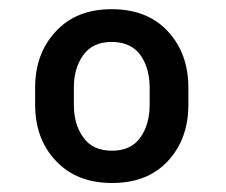

<svg xmlns="http://www.w3.org/2000/svg" viewBox="-20 -741 498 424"><path d="M57.6 -509.8C57.6 -459.5 72.8 -418 103.5 -385.7C134.3 -353 175.3 -336.9 227.5 -336.9C279.8 -336.9 320.8 -353 351.1 -385.7C380.9 -418 396 -459.5 396 -509.8V-547.4C396 -597.7 380.9 -639.2 350.6 -671.9C320.3 -704.6 278.8 -720.7 226.6 -720.7C174.8 -720.7 133.8 -704.6 103.5 -671.9C72.8 -639.2 57.6 -597.7 57.6 -547.4ZM143.1 -547.4C143.1 -576.2 149.9 -600.1 164.1 -619.6C177.7 -638.7 198.7 -648.4 226.6 -648.4C254.9 -648.4 275.9 -638.7 290 -619.6C303.7 -600.1 310.5 -576.2 310.5 -547.4V-509.8C310.5 -481 303.7 -456.5 290 -437.5C276.4 -418 255.4 -408.2 227.5 -408.2C198.7 -408.2 177.7 -418 164.1 -437.5C149.9 -456.5 143.1 -481 143.1 -509.8Z"/></svg>

Font: Vazirmatn Black
Style: Regular
Weight: 900
Designer: Saber Rastikerdar
Foundry: Saber Rastikerdar
Version: Version 33.003